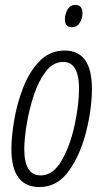

<svg xmlns="http://www.w3.org/2000/svg" viewBox="-20 -745 417 775"><path d="M313 -692Q313 -725 284 -725Q263 -725 252.5 -706.5Q242 -688 242 -667Q242 -635 270 -635Q291 -635 302 -653Q313 -671 313 -692ZM351 -387Q351 -541 241 -541Q181 -541 139.5 -498Q98 -455 73 -390Q48 -325 37 -258Q26 -191 26 -144Q26 10 139 10Q212 10 258.5 -56Q305 -122 328 -214.5Q351 -307 351 -387ZM78 -143Q78 -183 87.5 -242Q97 -301 116 -359Q135 -417 164.5 -456Q194 -495 235 -495Q299 -495 299 -387Q299 -324 281.5 -241.5Q264 -159 229.5 -98Q195 -37 144 -37Q78 -37 78 -143Z"/></svg>

Font: Noto Sans Display Condensed Light
Style: Italic
Weight: 300
Width: 3
Designer: Monotype Design team
Foundry: Monotype Imaging Inc.
Version: 1.000